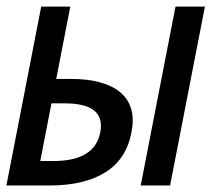

<svg xmlns="http://www.w3.org/2000/svg" viewBox="-22 -567 647 587"><path d="M104 -546.9H192.9L149.9 -325.7H194.3Q245.6 -325.7 281.5 -315.9Q317.4 -306.2 340.1 -289.3Q362.8 -272.5 373.3 -249.3Q383.8 -226.1 383.8 -199.2Q383.8 -189.9 382.8 -180.9Q381.8 -171.9 379.9 -162.1Q364.3 -80.1 299.8 -40Q235.4 0 130.9 0H-2.4ZM514.6 -546.9H604.5L498 0H408.2ZM141.6 -74.7Q268.1 -74.7 284.7 -163.1Q285.6 -168.5 286.1 -173.6Q286.6 -178.7 286.6 -182.6Q286.6 -251 175.8 -251H135.3L101.1 -74.7Z"/></svg>

Font: Hack
Style: Italic
Weight: 400
Italic angle: -11°
Monospace: yes
Designer: Christopher Simpkins
Foundry: Christopher Simpkins
Version: Version 2.019; ttfautohint (v1.4.1) -l 4 -r 80 -G 350 -x 0 -